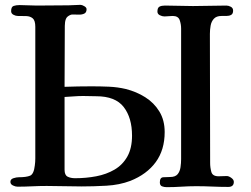

<svg xmlns="http://www.w3.org/2000/svg" viewBox="-20 -777 1040 794"><path d="M526 -216Q526 -290 491.5 -334.5Q457 -379 378 -379Q365 -379 351.5 -379.5Q338 -380 324 -380Q305 -380 286 -378.5Q267 -377 247 -376V-75Q247 -53 259.5 -46.5Q272 -40 291 -40Q336 -40 378 -48Q420 -56 453.5 -75.5Q487 -95 506.5 -129.5Q526 -164 526 -216ZM661 -231Q661 -157 624 -106.5Q587 -56 519 -29Q474 -12 420 -9Q366 -6 318 -6Q282 -6 245.5 -7Q209 -8 173 -8Q143 -8 112.5 -6.5Q82 -5 52 -5Q44 -5 33.5 -10Q23 -15 23 -25Q23 -36 35.5 -40Q48 -44 57 -44Q89 -44 104.5 -50.5Q120 -57 124 -93Q126 -107 126 -122Q126 -137 126 -152V-666Q126 -692 115.5 -701Q105 -710 88.5 -710.5Q72 -711 53 -711Q45 -711 35.5 -716Q26 -721 26 -731Q26 -749 36.5 -752.5Q47 -756 61 -756Q79 -756 96.5 -755Q114 -754 132 -754Q165 -754 198 -754.5Q231 -755 264 -755Q276 -755 288.5 -756Q301 -757 313 -757Q319 -757 328.5 -751.5Q338 -746 338 -739Q338 -725 328 -720.5Q318 -716 305.5 -716.5Q293 -717 283 -717Q281 -717 278 -717Q275 -717 273 -716Q257 -710 252.5 -698.5Q248 -687 248 -670Q248 -607 247.5 -544Q247 -481 247 -418Q275 -419 303 -419.5Q331 -420 359 -420Q394 -420 430 -418.5Q466 -417 500 -409Q544 -398 580.5 -375Q617 -352 639 -316Q661 -280 661 -231ZM947 -25Q947 -4 924 -4Q891 -4 857.5 -5.5Q824 -7 791 -7Q760 -7 730 -5Q700 -3 669 -3Q659 -3 650 -6.5Q641 -10 641 -23Q641 -43 655 -44Q669 -45 683 -45Q705 -45 714.5 -56.5Q724 -68 726.5 -85.5Q729 -103 729 -119V-659Q729 -677 723 -694Q717 -711 694 -711Q686 -711 677 -710Q668 -709 660 -709Q651 -709 641 -714Q631 -719 631 -729Q631 -745 639.5 -749.5Q648 -754 662 -754Q691 -754 720 -753Q749 -752 778 -752Q813 -752 847.5 -753Q882 -754 916 -754Q925 -754 934.5 -749Q944 -744 944 -733Q944 -720 936 -715.5Q928 -711 916.5 -711Q905 -711 896 -711Q875 -711 864.5 -699.5Q854 -688 851 -671Q848 -654 848 -637Q848 -504 848.5 -370.5Q849 -237 849 -103Q849 -84 854 -66Q859 -48 884 -48Q892 -48 901 -48.5Q910 -49 918 -49Q926 -49 936.5 -41.5Q947 -34 947 -25Z"/></svg>

Font: Kaisei Opti
Style: Bold
Weight: 700
Designer: Font-Kai, 金井和夫
Foundry: KAZUO KANAI
Version: Version 5.003